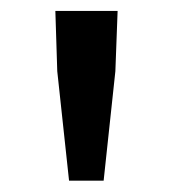

<svg xmlns="http://www.w3.org/2000/svg" viewBox="-20 -708 309 342"><path d="M185.5 -581.1 164.6 -386.2H103L82 -581.1L78.6 -688.5H189.5Z"/></svg>

Font: Varta
Style: Bold
Weight: 700
Designer: Joana Correia, Viktoriya Grabowska, Eben Sorkin
Foundry: Sorkin Type
Version: Version 1.002; ttfautohint (v1.3) -l 8 -r 24 -G 200 -x 12 -H